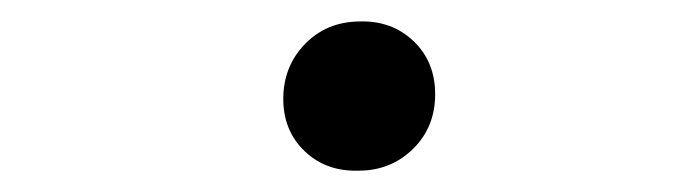

<svg xmlns="http://www.w3.org/2000/svg" viewBox="-20 -435 627 179"><path d="M244.1 -342.8Q244.1 -313 264.2 -293.9Q284.2 -274.9 314.5 -275.9Q344.2 -275.9 365 -296.1Q385.7 -316.4 385.7 -347.2Q385.7 -377.4 365.5 -396.7Q345.2 -416 314.9 -415Q284.2 -414.6 264.2 -393.8Q244.1 -373 244.1 -342.8Z"/></svg>

Font: Roboto Mono SemiBold
Style: Italic
Weight: 600
Italic angle: -10°
Monospace: yes
Designer: Google
Version: Version 3.000